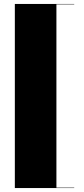

<svg xmlns="http://www.w3.org/2000/svg" viewBox="-20 -800 424 970"><path d="M355 150H55V-780H355V-778H265V148H355Z"/></svg>

Font: Bodoni* 96pt Fatface
Style: Regular
Weight: 900
Version: Version 2.3